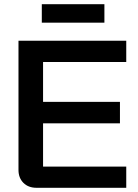

<svg xmlns="http://www.w3.org/2000/svg" viewBox="-20 -894 659 914"><path d="M68 -85V-700H581V-599H185V-409H551V-307H185V-101H581V0H154Q115 0 91.5 -23.5Q68 -47 68 -85ZM179 -874H477V-786H179Z"/></svg>

Font: Bai Jamjuree SemiBold
Style: Regular
Weight: 600
Version: Version 1.000; ttfautohint (v1.6)